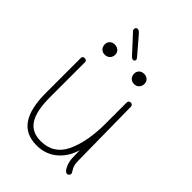

<svg xmlns="http://www.w3.org/2000/svg" viewBox="-234 -903 1000 1000"><g transform="rotate(45 266.0 -403.0)"><path d="M462 -25Q462 -19 457 -14Q452 -9 446 -9Q433 -9 420.5 -34Q408 -59 407 -91L406 -144Q387 -79 340.5 -40.5Q294 -2 229 -2Q148 -2 109 -58.5Q70 -115 70 -230V-487Q70 -501 85 -501Q92 -501 96.5 -497.5Q101 -494 101 -487V-228Q101 -128 131.5 -80.5Q162 -33 228 -33Q323 -33 363 -118.5Q403 -204 403 -336V-490Q403 -507 418 -507Q434 -507 434 -490L439 -96Q439 -76 443.5 -63.5Q448 -51 455 -40.5Q462 -30 462 -25ZM108 -626Q108 -642 118.5 -652Q129 -662 146 -662Q163 -662 174 -652Q185 -642 185 -626Q185 -609 174 -598Q163 -587 146 -587Q129 -587 118.5 -598Q108 -609 108 -626ZM324 -626Q324 -642 334.5 -652Q345 -662 362 -662Q379 -662 389.5 -652Q400 -642 400 -626Q400 -609 389.5 -598Q379 -587 362 -587Q345 -587 334.5 -598Q324 -609 324 -626ZM252 -682 173 -768Q172 -769 167.5 -773.5Q163 -778 161 -781.5Q159 -785 159 -789Q159 -796 163 -800Q167 -804 173 -804Q183 -804 198 -786L271 -701Q281 -690 281 -684Q281 -679 277.5 -675.5Q274 -672 270 -672Q262 -672 252 -682Z"/></g></svg>

Font: Mali ExtraLight
Style: Regular
Weight: 275
Version: Version 1.000; ttfautohint (v1.6)